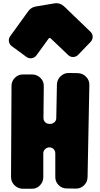

<svg xmlns="http://www.w3.org/2000/svg" viewBox="-20 -1163 619 1184"><path d="M248 -436Q248 -420 258.5 -409.5Q269 -399 285 -399H292Q306 -400 316.5 -410Q327 -420 327 -434L331 -642Q332 -672 353.5 -692.5Q375 -713 404 -713L460 -712Q490 -711 511 -689.5Q532 -668 531 -638L520 -70Q519 -40 497.5 -19.5Q476 1 447 0L391 -1Q361 -1 340.5 -22.5Q320 -44 321 -74V-217Q321 -233 310 -244Q299 -255 283 -254H282Q268 -253 257.5 -242.5Q247 -232 247 -218V-71Q247 -41 226 -19.5Q205 2 175 1H119Q90 0 69 -21Q48 -42 48 -72L51 -633Q51 -663 72.5 -684Q94 -705 124 -704H179Q209 -703 230 -682Q251 -661 250 -631ZM205 -822Q194 -807 176 -804Q158 -801 143 -812L53 -878Q38 -889 35 -907Q32 -925 43 -940L155 -1095Q174 -1119 201 -1123L314 -1142Q349 -1148 376 -1123L537 -968Q551 -955 551.5 -937Q552 -919 539 -905L463 -826Q450 -812 431.5 -811.5Q413 -811 400 -824L294 -925Q291 -929 286 -928.5Q281 -928 279 -924Z"/></svg>

Font: d puntillas B to tiptoe
Style: Regular
Weight: 400
Designer: deFharo
Foundry: deFharo.com
Version: Version 1.001 2012